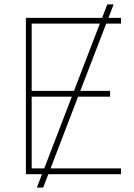

<svg xmlns="http://www.w3.org/2000/svg" viewBox="-20 -792 609 873"><path d="M530.3 0H199.7L176.3 61H147.5L170.9 0H97.7V-710.9H444.3L467.8 -772H496.6L473.1 -710.9H530.3V-684.6H462.9L345.2 -378.9H480.5V-352.5H335L210 -26.4H530.3ZM124 -378.9H316.4L434.1 -684.6H124ZM124 -26.4H181.2L306.6 -352.5H124Z"/></svg>

Font: Roboto Thin
Style: Regular
Weight: 250
Designer: Google
Version: Version 2.134; 2016